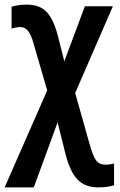

<svg xmlns="http://www.w3.org/2000/svg" viewBox="-32 -570 517 830"><path d="M83 -550Q139 -550 169 -519Q199 -488 218 -416L246 -305L335 -543H456L293 -168L355 52Q370 106 384 124Q398 142 424 142Q441 142 461 137V231Q447 235 431 237.5Q415 240 392 240Q337 240 304 207Q271 174 251 95L217 -41L114 240H-12L172 -179L114 -379Q103 -419 89.5 -436Q76 -453 56 -453Q38 -453 18 -446V-541Q30 -545 47 -547.5Q64 -550 83 -550Z"/></svg>

Font: Avrile Sans Condensed SemiBold
Style: Regular
Weight: 600
Width: 3
Designer: Monotype Design Team
Foundry: Monotype Imaging Inc.
Version: Version 2.001;September 10, 2019;FontCreator 11.5.0.2425 64-